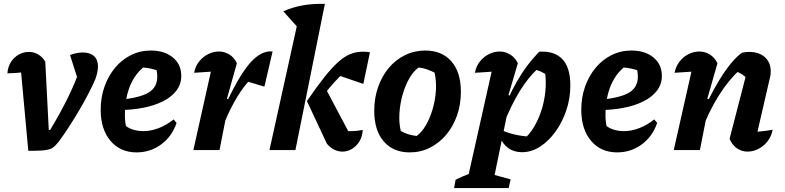

<svg xmlns="http://www.w3.org/2000/svg" viewBox="-20 -769 4022 984"><path d="M237 -103Q290 -191 328.5 -269.5Q367 -348 392 -422L391 -323L339 -487Q373 -500 404 -500Q442 -500 462 -481.5Q482 -463 482 -428Q482 -401 469 -364Q456 -333 435 -292.5Q414 -252 388 -207.5Q362 -163 334.5 -120.5Q307 -78 281 -43Q268 -27 257.5 -17.5Q247 -8 231.5 -3.5Q216 1 191 2.5Q166 4 125 4L82 -465L117 -400Q89 -397 65 -395.5Q41 -394 18 -393Q20 -426 36 -451Q52 -476 76.5 -489.5Q101 -503 128 -503Q153 -503 175 -490.5Q197 -478 212 -453L230 -103Z M680 12Q596 12 546 -47.5Q496 -107 496 -206Q496 -270 515.5 -325Q535 -380 569.5 -421.5Q604 -463 651 -486.5Q698 -510 753 -510Q823 -510 866 -474.5Q909 -439 909 -380Q909 -337 883.5 -304Q858 -271 813.5 -249Q769 -227 711 -216Q653 -205 587 -205V-257Q695 -267 740.5 -294Q786 -321 786 -376Q786 -408 774 -435L812 -399Q783 -411 752 -417.5Q721 -424 687 -424L726 -433Q692 -408 668.5 -371.5Q645 -335 632.5 -286.5Q620 -238 620 -176Q620 -154 624 -130.5Q628 -107 636 -84L614 -133Q632 -115 658 -106Q684 -97 715 -97Q753 -97 792.5 -112Q832 -127 870 -157L885 -139Q861 -69 805.5 -28.5Q750 12 680 12Z M971 0 1075 -466 1093 -404Q1069 -402 1043.5 -400.5Q1018 -399 975 -396Q981 -430 1001 -454.5Q1021 -479 1047.5 -492Q1074 -505 1102 -505Q1130 -505 1155 -490Q1180 -475 1194 -445L1143 -263L1156 -259L1105 0ZM1109 -88 1095 -139Q1151 -273 1199 -356Q1247 -439 1290.5 -474.5Q1334 -510 1377 -505L1335 -325L1252 -350Q1214 -307 1178.5 -242.5Q1143 -178 1109 -88Z M1361 0 1518 -711 1645 -749 1494 0ZM1655 -33 1553 -251 1646 -321 1790 -49 1732 -95Q1743 -96 1753 -96.5Q1763 -97 1781 -97Q1795 -97 1809 -98.5Q1823 -100 1839 -103Q1837 -68 1821.5 -43.5Q1806 -19 1783.5 -5.5Q1761 8 1734 8Q1714 8 1693 -2Q1672 -12 1655 -33ZM1553 -251Q1603 -324 1641.5 -372.5Q1680 -421 1712 -450Q1744 -479 1774.5 -491.5Q1805 -504 1838 -504Q1849 -504 1857.5 -503.5Q1866 -503 1876 -501L1842 -339L1693 -390L1769 -420Q1743 -399 1718.5 -374Q1694 -349 1667.5 -317.5Q1641 -286 1609 -243ZM1511 -623 1432 -711Q1479 -732 1531.5 -741.5Q1584 -751 1645 -749Z M2080 12Q1995 12 1946.5 -44.5Q1898 -101 1898 -201Q1898 -267 1918 -323.5Q1938 -380 1973 -421.5Q2008 -463 2056 -486.5Q2104 -510 2159 -510Q2245 -510 2293.5 -454.5Q2342 -399 2342 -299Q2342 -233 2322 -176.5Q2302 -120 2266.5 -78Q2231 -36 2183.5 -12Q2136 12 2080 12ZM2115 -72Q2141 -90 2162.5 -127Q2184 -164 2197.5 -210.5Q2211 -257 2214 -306Q2217 -355 2207 -397Q2187 -407 2167 -414Q2147 -421 2125 -423Q2098 -403 2077 -366Q2056 -329 2043 -282.5Q2030 -236 2027 -188Q2024 -140 2034 -98Q2052 -87 2072 -81Q2092 -75 2115 -72Z M2655 11Q2614 11 2584.5 -10.5Q2555 -32 2542 -69V-106Q2612 -72 2707 -68L2663 -54Q2693 -79 2716.5 -118Q2740 -157 2755 -204Q2770 -251 2775 -301.5Q2780 -352 2773 -401L2787 -382Q2769 -394 2752 -402Q2735 -410 2714 -414L2736 -417Q2687 -372 2643.5 -301.5Q2600 -231 2561 -133L2538 -155Q2580 -265 2629 -351Q2678 -437 2744 -504Q2821 -509 2862 -466Q2903 -423 2903 -331Q2903 -265 2882.5 -204Q2862 -143 2827 -94.5Q2792 -46 2748 -17.5Q2704 11 2655 11ZM2307 195 2315 152Q2354 133 2381.5 123Q2409 113 2437 107L2597 150L2587 195ZM2366 195 2514 -466 2532 -404Q2500 -401 2471 -399.5Q2442 -398 2414 -396Q2420 -430 2440 -454.5Q2460 -479 2486.5 -492Q2513 -505 2541 -505Q2569 -505 2594 -490Q2619 -475 2634 -445L2586 -282L2598 -276L2501 195Z M3143 12Q3059 12 3009 -47.5Q2959 -107 2959 -206Q2959 -270 2978.5 -325Q2998 -380 3032.5 -421.5Q3067 -463 3114 -486.5Q3161 -510 3216 -510Q3286 -510 3329 -474.5Q3372 -439 3372 -380Q3372 -337 3346.5 -304Q3321 -271 3276.5 -249Q3232 -227 3174 -216Q3116 -205 3050 -205V-257Q3158 -267 3203.5 -294Q3249 -321 3249 -376Q3249 -408 3237 -435L3275 -399Q3246 -411 3215 -417.5Q3184 -424 3150 -424L3189 -433Q3155 -408 3131.5 -371.5Q3108 -335 3095.5 -286.5Q3083 -238 3083 -176Q3083 -154 3087 -130.5Q3091 -107 3099 -84L3077 -133Q3095 -115 3121 -106Q3147 -97 3178 -97Q3216 -97 3255.5 -112Q3295 -127 3333 -157L3348 -139Q3324 -69 3268.5 -28.5Q3213 12 3143 12Z M3719 -57 3804 -386 3813 -363Q3796 -380 3781 -389.5Q3766 -399 3745 -405L3772 -412Q3714 -359 3663 -278Q3612 -197 3571 -88L3558 -139Q3582 -201 3610.5 -257.5Q3639 -314 3668.5 -362Q3698 -410 3727 -445Q3756 -480 3783 -499Q3793 -501 3801.5 -502Q3810 -503 3819 -503Q3870 -503 3900 -476Q3930 -449 3930 -403Q3930 -395 3929 -386Q3928 -377 3925 -367L3862 -94Q3888 -96 3905 -98.5Q3922 -101 3940 -104Q3933 -69 3913 -44Q3893 -19 3866 -5.5Q3839 8 3811 8Q3782 8 3757.5 -8.5Q3733 -25 3719 -57ZM3433 0 3538 -466 3556 -404Q3532 -402 3507 -400.5Q3482 -399 3437 -396Q3444 -430 3463.5 -454.5Q3483 -479 3509.5 -492Q3536 -505 3564 -505Q3593 -505 3617.5 -490Q3642 -475 3657 -445L3605 -263L3618 -259L3567 0Z"/></svg>

Font: Piazzolla Thin ExtraBold
Style: Italic
Weight: 800
Italic angle: -11.3°
Version: Version 2.005